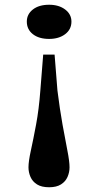

<svg xmlns="http://www.w3.org/2000/svg" viewBox="-20 -733 414 809"><path d="M210 -503 222 -352Q232 -272 243.5 -208Q255 -144 264 -98.5Q273 -53 273 -28Q273 -7 264.5 12.5Q256 32 237 44Q218 56 187 56Q155 56 136 44Q117 32 108.5 12.5Q100 -7 100 -28Q100 -53 110 -98.5Q120 -144 132 -208Q144 -272 150 -352L162 -503ZM187 -569Q144 -569 118.5 -589Q93 -609 93 -642Q93 -673 118.5 -693Q144 -713 187 -713Q228 -713 254.5 -693Q281 -673 281 -642Q281 -609 254.5 -589Q228 -569 187 -569Z"/></svg>

Font: BioRhyme SemiExpanded Medium
Style: Regular
Weight: 500
Width: 6
Designer: Aoife Mooney
Foundry: Aoife Mooney Type
Version: Version 1.600;gftools[0.9.33]